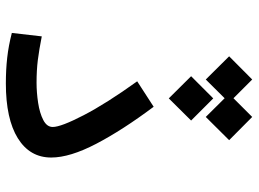

<svg xmlns="http://www.w3.org/2000/svg" viewBox="-128 -712 843 626"><g transform="rotate(90 293.0 -399.5)"><path d="M252.4 2.4Q207.5 2.4 168.7 -2Q129.9 -6.3 87.9 -17.1L99.1 -114.7Q143.1 -106 176.5 -101.8Q210 -97.7 250 -97.7Q282.2 -97.7 315.7 -102.8Q349.1 -107.9 371.8 -119.6Q394.5 -131.3 394.5 -150.4Q394.5 -177.2 356.2 -251.2Q317.9 -325.2 245.6 -425.8L328.6 -479.5Q404.3 -378.4 449.2 -292.5Q494.1 -206.5 494.1 -145.5Q494.1 -75.7 431.2 -36.6Q368.2 2.4 252.4 2.4ZM361.8 -800.8 437.5 -725.6 361.8 -649.4 300.8 -710.9 239.7 -649.4 164.1 -725.6 239.7 -800.8 300.8 -739.7ZM301.3 -673.8 373.5 -601.6 301.3 -528.8 229 -601.6Z"/></g></svg>

Font: CaskaydiaCove NFP
Style: Regular
Weight: 400
Designer: Aaron Bell
Foundry: Saja Typeworks
Version: Version 2111.001; VTT 6.35;Nerd Fonts 3.1.1